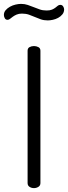

<svg xmlns="http://www.w3.org/2000/svg" viewBox="-66 -968 350 988"><path d="M76 -707Q76 -720 86 -725.5Q96 -731 109 -731Q121 -731 131.5 -725.5Q142 -720 142 -707V-26Q142 -13 131.5 -6.5Q121 0 109 0Q96 0 86 -6.5Q76 -13 76 -26ZM47 -898Q31 -898 19.5 -893Q8 -888 0 -882Q-8 -876 -14.5 -871Q-21 -866 -27 -866Q-37 -866 -41.5 -874.5Q-46 -883 -46 -891Q-46 -905 -37 -915.5Q-28 -926 -14.5 -933.5Q-1 -941 14.5 -944.5Q30 -948 42 -948Q61 -948 77 -942.5Q93 -937 108 -931Q123 -925 138.5 -919.5Q154 -914 174 -914Q191 -914 201.5 -918.5Q212 -923 219 -928.5Q226 -934 231.5 -938.5Q237 -943 244 -943Q254 -943 259 -935Q264 -927 264 -920Q264 -905 255 -894Q246 -883 233 -876Q220 -869 205.5 -866Q191 -863 180 -863Q160 -863 144 -868.5Q128 -874 113.5 -880.5Q99 -887 83 -892.5Q67 -898 47 -898Z"/></svg>

Font: AkaAcidDosis
Style: Regular
Weight: 400
Designer: Edgar Tolentino, Pablo Impallari, Igino Marini, Aka-Acid
Foundry: Edgar Tolentino, Pablo Impallari, Igino Marini, Cyberella
Version: Version 1.007